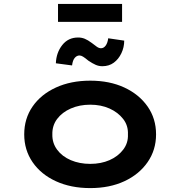

<svg xmlns="http://www.w3.org/2000/svg" viewBox="-20 -953 923 983"><path d="M442 10Q343 10 266.5 -25Q190 -60 147 -122.5Q104 -185 104 -265Q104 -346 147 -408Q190 -470 266.5 -505Q343 -540 442 -540Q541 -540 616.5 -505Q692 -470 735.5 -408Q779 -346 779 -265Q779 -185 735.5 -122.5Q692 -60 616.5 -25Q541 10 442 10ZM442 -114Q497 -114 540.5 -133Q584 -152 610.5 -186.5Q637 -221 635 -265Q637 -310 610.5 -344Q584 -378 540.5 -397.5Q497 -417 442 -417Q387 -417 342.5 -397.5Q298 -378 272.5 -344Q247 -310 248 -265Q247 -221 272.5 -186.5Q298 -152 342.5 -133Q387 -114 442 -114ZM504 -614Q486 -614 470 -621Q454 -628 433 -642Q415 -657 405 -663Q395 -669 387 -669Q373 -669 362.5 -656.5Q352 -644 349 -618L266 -629Q268 -683 298.5 -722Q329 -761 380 -761Q398 -761 414 -754.5Q430 -748 450 -733Q465 -721 476 -713.5Q487 -706 497 -706Q511 -706 521 -719.5Q531 -733 534 -757L616 -745Q616 -711 601.5 -680.5Q587 -650 562.5 -632Q538 -614 504 -614ZM277 -841V-933H605V-841Z"/></svg>

Font: Lexend Peta SemiBold
Style: Regular
Weight: 600
Designer: Bonnie Shaver-Troup, Thomas Jockin
Foundry: Lexend
Version: Version 1.007